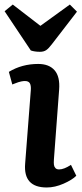

<svg xmlns="http://www.w3.org/2000/svg" viewBox="-30 -807 357 841"><path d="M-9.8 -757.8 25.9 -787.1 147 -693.8 275.9 -787.1 307.1 -755.9 196.8 -612.8Q183.1 -594.7 172.4 -587.4Q161.6 -580.1 145 -580.1Q122.1 -580.1 105 -585.9ZM105 -412.1Q106.4 -432.1 100.8 -442.1Q95.2 -452.1 79.1 -452.1Q72.3 -452.1 63.7 -450.4Q55.2 -448.7 50.5 -447Q45.9 -445.3 36.1 -441.7Q26.4 -438 23.9 -437L8.8 -492.2Q65.9 -526.9 137.2 -526.9Q185.1 -526.9 209.2 -499Q233.4 -471.2 229 -414.1L206.1 -107.9Q205.1 -93.8 206.3 -85Q207.5 -76.2 212.9 -70.6Q218.3 -64.9 229 -64.9Q250.5 -64.9 280.8 -85L304.2 -37.1Q286.1 -19 248.3 -2.4Q210.4 14.2 174.8 14.2Q71.8 14.2 80.1 -89.8Z"/></svg>

Font: Literata Book
Style: Bold Italic
Weight: 700
Italic angle: -3°
Designer: Latin by Veronika Burian and Jose Scaglione. Greek by Irene Vlachou. Cyrillic by Vera Evstafieva
Foundry: TypeTogether
Version: Version 1.003;PS 001.003;hotconv 1.0.88;makeotf.lib2.5.64775